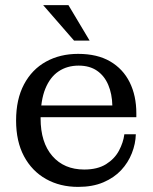

<svg xmlns="http://www.w3.org/2000/svg" viewBox="-20 -723 598 752"><path d="M286 9Q215 9 160 -22Q105 -53 74 -111Q43 -169 43 -251Q43 -334 74 -392.5Q105 -451 160 -481.5Q215 -512 286 -512L288 -466Q243 -466 209.5 -443.5Q176 -421 157.5 -375.5Q139 -330 139 -259Q139 -165 185 -112Q231 -59 310 -59Q362 -59 395.5 -80Q429 -101 446 -133Q463 -165 467 -197H512Q511 -160 496.5 -123Q482 -86 454.5 -56.5Q427 -27 385 -9Q343 9 286 9ZM94 -264V-310H420L514 -279V-264ZM420 -310Q419 -355 404 -390.5Q389 -426 360 -446Q331 -466 288 -466L286 -512Q361 -512 411.5 -482.5Q462 -453 488 -400.5Q514 -348 514 -279ZM270 -564 149 -703H248L331 -564Z"/></svg>

Font: Montagu Slab
Style: Regular
Weight: 400
Version: Version 1.000